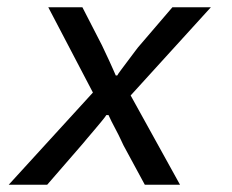

<svg xmlns="http://www.w3.org/2000/svg" viewBox="-20 -509 640 529"><path d="M4 0 236 -254 113 -489H207L261 -384Q263 -380 268.5 -368Q274 -356 280.5 -342.5Q287 -329 292 -317Q297 -305 299 -301H303Q305 -305 314 -317Q323 -329 333.5 -343Q344 -357 353 -369Q362 -381 365 -384L455 -489H561L340 -246L476 0H379L320 -109Q318 -113 312.5 -125Q307 -137 300 -150Q293 -163 287 -175Q281 -187 279 -192H273Q270 -187 260.5 -175.5Q251 -164 240.5 -151.5Q230 -139 220.5 -128Q211 -117 208 -113L110 0Z"/></svg>

Font: Source Code Pro Medium
Style: Italic
Weight: 500
Italic angle: -11°
Monospace: yes
Designer: Paul D. Hunt, Teo Tuominen
Foundry: Adobe Systems Incorporated
Version: Version 1.050;PS 1.000;hotconv 16.6.51;makeotf.lib2.5.65220